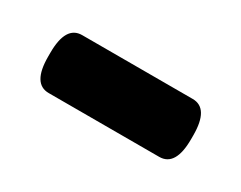

<svg xmlns="http://www.w3.org/2000/svg" viewBox="-33 -419 385 307"><g transform="rotate(30 160.0 -265.5)"><path d="M262 -319Q292 -319 292 -269V-262Q292 -212 262 -212H58Q28 -212 28 -262V-269Q28 -319 58 -319Z"/></g></svg>

Font: Asap VF Beta
Style: Regular
Weight: 400
Designer: Pablo Cosgaya
Foundry: Pablo Cosgaya
Version: Version 1.007